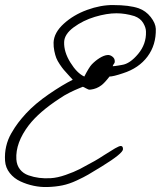

<svg xmlns="http://www.w3.org/2000/svg" viewBox="-23 -731 640 763"><path d="M596.2 -616.2Q597.7 -552.7 563.2 -506.3Q528.8 -460 465.8 -439.9Q427.2 -426.8 412.1 -426.8Q392.6 -401.4 379.9 -392.1Q361.3 -377.9 337.9 -375Q332 -374 327.9 -375.5Q323.7 -377 317.6 -380.6Q311.5 -384.3 306.2 -386.2Q304.2 -385.3 289.6 -379.4Q274.9 -373.5 253.7 -363Q232.4 -352.5 212.9 -338.9Q132.8 -286.6 91.8 -233.9Q38.1 -163.6 42 -98.1Q43.5 -74.2 56.4 -57.9Q69.3 -41.5 90.3 -34.2Q111.3 -26.9 132.6 -24.2Q153.8 -21.5 178.2 -22.9Q205.1 -24.4 238 -35.9Q271 -47.4 294.2 -59.3Q317.4 -71.3 354 -91.8Q367.2 -99.1 392.3 -115.5Q417.5 -131.8 434.1 -141.4Q450.7 -150.9 457 -150.9Q465.8 -150.9 465.8 -138.2Q465.8 -121.6 381.8 -69.8Q344.2 -46.9 327.6 -37.1Q311 -27.3 281.7 -13.7Q252.4 0 225.3 5.6Q198.2 11.2 166 12.2Q138.7 13.2 110.8 7.3Q83 1.5 57.9 -10.3Q32.7 -22 15.9 -43.2Q-1 -64.5 -2.9 -91.8Q-4.9 -121.6 1.5 -149.2Q7.8 -176.8 21.7 -200.9Q35.6 -225.1 48.6 -242.2Q61.5 -259.3 80.1 -279.8Q116.7 -319.3 171.1 -356.7Q225.6 -394 266.1 -414.1Q262.2 -418.5 249.3 -432.6Q236.3 -446.8 230.5 -453.6Q224.6 -460.4 214.8 -474.9Q205.1 -489.3 200.7 -500.5Q196.3 -511.7 192.9 -528.3Q189.5 -544.9 189.9 -562Q191.4 -601.1 230.2 -636.5Q269 -671.9 323.2 -691.7Q377.4 -711.4 426.8 -710.9Q490.2 -710.9 527.8 -698.2Q556.6 -688 575.9 -663.3Q595.2 -638.7 596.2 -616.2ZM557.1 -605Q557.1 -621.1 546.1 -639.6Q535.2 -658.2 511.2 -667Q474.6 -678.2 439.9 -678.2Q401.4 -678.2 354.2 -664.1Q307.1 -649.9 270 -622.6Q232.9 -595.2 231.9 -564Q230.5 -524.9 256.6 -482.7Q282.7 -440.4 312 -426.8Q331.1 -463.9 341.8 -475.1Q356.4 -490.2 373 -500.5Q389.6 -510.7 402.8 -512.2Q413.6 -513.7 423.3 -506.3Q433.1 -499 433.1 -487.8Q433.1 -482.9 431.9 -480.7Q430.7 -478.5 428.5 -475.6Q426.3 -472.7 424.8 -467.8Q435.1 -468.3 448.2 -470.7L461.9 -473.1Q493.2 -477.5 525.9 -516.6Q558.6 -555.7 557.1 -605Z"/></svg>

Font: Gogol
Style: Regular
Weight: 400
Italic angle: -48°
Designer: Gennady Fridman
Foundry: ParaType Ltd
Version: Version 1.001